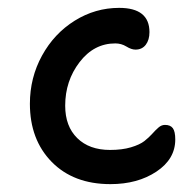

<svg xmlns="http://www.w3.org/2000/svg" viewBox="-20 -449 486 483"><path d="M257.8 14.2Q165 14.2 110.1 -41.7Q55.2 -97.7 55.2 -188Q55.2 -253.4 85.7 -309.1Q116.2 -364.7 168 -397Q219.7 -429.2 279.8 -429.2Q356 -429.2 356 -368.2Q356 -348.6 346.7 -336.4Q337.4 -324.2 320.8 -324.2Q310.5 -324.2 297.9 -332Q285.2 -339.8 270 -339.8Q216.3 -339.8 180.2 -292.7Q144 -245.6 144 -183.1Q144 -131.3 174.3 -101.6Q204.6 -71.8 256.8 -71.8Q287.1 -71.8 309.3 -78.4Q331.5 -85 343.3 -94.2Q355 -103.5 363 -112.5Q371.1 -121.6 378.7 -128.2Q386.2 -134.8 395 -134.8Q408.7 -134.8 414.8 -126.5Q420.9 -118.2 420.9 -98.1Q420.9 -48.8 373.5 -17.3Q326.2 14.2 257.8 14.2Z"/></svg>

Font: Shantell Sans Irregular Bouncy
Style: Regular
Weight: 400
Designer: Stephen Nixon, Anya Danilova, Shantell Martin
Foundry: Arrow Type
Version: Version 1.006;[9816181b4]